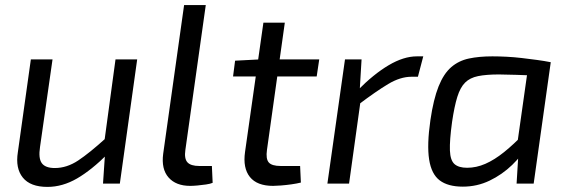

<svg xmlns="http://www.w3.org/2000/svg" viewBox="-20 -720 2230 753"><path d="M186 -487 137 -144Q130 -99 144 -80Q158 -61 195 -61Q242 -61 286.5 -90.5Q331 -120 396 -179L404 -118Q339 -53 282 -20Q225 13 166 13Q99 13 69.5 -23.5Q40 -60 50 -123L101 -487ZM518 -487 450 0H384L393 -134L387 -148L433 -487Z M787 -700 707 -132Q702 -98 715 -83.5Q728 -69 762 -69H811L814 -3Q805 1 788 3.5Q771 6 754 7.5Q737 9 726 9Q670 9 641 -24Q612 -57 620 -117L702 -700Z M1097 -631 1027 -132Q1022 -97 1034 -83Q1046 -69 1081 -69H1157L1160 -4Q1144 0 1122.5 3Q1101 6 1081.5 7.5Q1062 9 1051 9Q988 9 960 -26Q932 -61 941 -124L1013 -631ZM1232 -487 1222 -420H894L902 -482L998 -487Z M1398 -487 1390 -353 1396 -338 1349 0H1264L1333 -487ZM1640 -499 1619 -419H1594Q1550 -419 1502.5 -390.5Q1455 -362 1386 -310L1382 -365Q1445 -429 1504 -464Q1563 -499 1615 -499Z M1911 -499Q1937 -499 1966.5 -497.5Q1996 -496 2026 -492.5Q2056 -489 2085.5 -485Q2115 -481 2140 -476L2102 -423Q2047 -425 2003.5 -426.5Q1960 -428 1937 -428Q1887 -428 1855 -421.5Q1823 -415 1804 -396Q1785 -377 1773.5 -340Q1762 -303 1753 -242Q1743 -169 1744.5 -130Q1746 -91 1762.5 -76.5Q1779 -62 1812 -62Q1848 -62 1883.5 -77.5Q1919 -93 1957 -123.5Q1995 -154 2036 -197L2053 -156Q2028 -111 1988.5 -73Q1949 -35 1900 -11.5Q1851 12 1795 12Q1737 12 1704.5 -12.5Q1672 -37 1663 -94.5Q1654 -152 1668 -249Q1680 -331 1700 -381Q1720 -431 1749.5 -456.5Q1779 -482 1819 -490.5Q1859 -499 1911 -499ZM2054 -476H2140L2073 0H2006L2013 -115L2004 -123Z"/></svg>

Font: Exo 2
Style: Italic
Weight: 400
Italic angle: -8°
Designer: Natanael Gama
Foundry: Natanael Gama
Version: Version 2.010